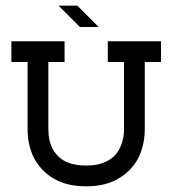

<svg xmlns="http://www.w3.org/2000/svg" viewBox="-20 -655 606 675"><path d="M327 -560 252 -635H186L261 -560ZM283 0Q353 0 399 -29Q439 -52 464 -95Q489 -143 489 -201V-437H546V-510H359V-437H416V-201Q416 -162 399 -130Q384 -102 355 -88Q326 -73 283 -73Q239 -73 209 -88Q182 -102 166 -130Q150 -160 150 -201V-437H207V-510H20V-437H77V-201Q77 -141 102 -95Q127 -52 166 -29Q212 0 283 0Z"/></svg>

Font: Venice Serif Bold
Style: Regular
Weight: 700
Designer: Bruno Pierini
Foundry: Unio | Creative Solutions
Version: Version 1.000;PS 001.000;hotconv 1.0.70;makeotf.lib2.5.58329